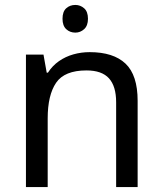

<svg xmlns="http://www.w3.org/2000/svg" viewBox="-20 -757 658 777"><path d="M285 -737Q305 -737 320.5 -723.5Q336 -710 336 -681Q336 -653 320.5 -639Q305 -625 285 -625Q263 -625 248 -639Q233 -653 233 -681Q233 -710 248 -723.5Q263 -737 285 -737ZM343 -546Q439 -546 488 -499.5Q537 -453 537 -349V0H450V-343Q450 -408 421 -440Q392 -472 330 -472Q241 -472 207 -422Q173 -372 173 -278V0H85V-536H156L169 -463H174Q192 -491 218.5 -509.5Q245 -528 277 -537Q309 -546 343 -546Z"/></svg>

Font: gurmukhi15
Style: Book
Weight: 400
Designer: Jelle Bosma - Monotype Design Team
Foundry: Monotype Imaging Inc.
Version: Version 2.003